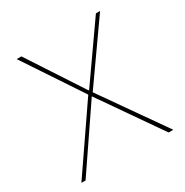

<svg xmlns="http://www.w3.org/2000/svg" viewBox="-161 -824 920 955"><g transform="rotate(-30 299.0 -347.0)"><path d="M35 0 284 -363 280 -369 64 -694H91L293 -385L298 -379L519 -694H543L309 -362L563 0H536L295 -347L59 0Z"/></g></svg>

Font: Cantarell Thin
Style: Regular
Weight: 100
Designer: Dave Crossland, Nikolaus Waxweiler, Florian Fecher, Jacques Le Bailly, Eben Sorkin, Alexei Vanyashin, Alexios Zavras, Em
Version: Version 0.303